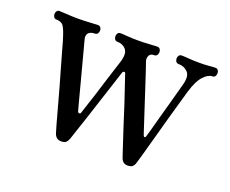

<svg xmlns="http://www.w3.org/2000/svg" viewBox="-81 -557 832 696"><g transform="rotate(20 335.0 -209.0)"><path d="M208 12Q188 12 181 -9Q179 -15 172 -39.5Q165 -64 155.5 -99.5Q146 -135 135 -174Q124 -213 113.5 -249Q103 -285 96 -311Q89 -337 86 -345Q77 -374 69 -385.5Q61 -397 42 -397Q35 -397 31.5 -402Q28 -407 28 -414Q28 -420 31.5 -425Q35 -430 42 -430Q52 -430 71 -428.5Q90 -427 114 -427Q138 -427 159 -428.5Q180 -430 190 -430Q197 -430 200.5 -425Q204 -420 204 -414Q204 -407 200.5 -402Q197 -397 190 -397Q173 -397 165.5 -388Q158 -379 162 -365Q164 -358 171 -331Q178 -304 187.5 -268.5Q197 -233 206 -198.5Q215 -164 221.5 -139.5Q228 -115 229 -112Q231 -106 235.5 -106Q240 -106 241 -110Q243 -117 250.5 -139Q258 -161 267.5 -191Q277 -221 286 -250.5Q295 -280 302.5 -302.5Q310 -325 312 -332Q323 -367 310.5 -382Q298 -397 277 -397Q270 -397 266.5 -402Q263 -407 263 -414Q263 -420 266.5 -425Q270 -430 277 -430Q287 -430 304 -428.5Q321 -427 345 -427Q369 -427 389 -428.5Q409 -430 419 -430Q426 -430 429.5 -425Q433 -420 433 -414Q433 -407 429.5 -402Q426 -397 419 -397Q404 -397 399.5 -387Q395 -377 398 -367Q401 -359 410 -332Q419 -305 430.5 -269.5Q442 -234 453.5 -199Q465 -164 473 -139.5Q481 -115 482 -112Q484 -106 487.5 -106Q491 -106 492 -110Q494 -116 500 -138Q506 -160 514 -189.5Q522 -219 530.5 -249Q539 -279 545 -302Q551 -325 553 -332Q563 -367 549 -382Q535 -397 513 -397Q506 -397 502.5 -402Q499 -407 499 -414Q499 -420 502.5 -425Q506 -430 513 -430Q524 -430 541 -428.5Q558 -427 582 -427Q605 -427 619 -428.5Q633 -430 643 -430Q650 -430 653.5 -425Q657 -420 657 -414Q657 -407 653.5 -402Q650 -397 643 -397Q627 -397 609 -377.5Q591 -358 578 -314Q576 -307 567 -275.5Q558 -244 546 -201.5Q534 -159 522.5 -116.5Q511 -74 502.5 -44Q494 -14 492 -8Q489 2 483 7Q477 12 464 12Q445 12 438 -9Q436 -16 426 -45Q416 -74 403.5 -113.5Q391 -153 378 -193Q365 -233 355 -261.5Q345 -290 343 -297Q342 -303 337.5 -303Q333 -303 331 -298Q325 -279 314.5 -247Q304 -215 292 -178Q280 -141 268.5 -105.5Q257 -70 248 -44Q239 -18 236 -8Q232 2 226.5 7Q221 12 208 12Z"/></g></svg>

Font: Zen Old Mincho
Style: Regular
Weight: 400
Designer: Yoshimichi Ohira
Foundry: Positype
Version: Version 1.001